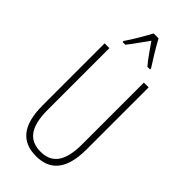

<svg xmlns="http://www.w3.org/2000/svg" viewBox="-295 -1077 1083 1083"><g transform="rotate(45 246.5 -535.5)"><path d="M266 -1015H227C204 -971 161 -899 137 -865V-857H159C185 -888 220 -941 247 -977C274 -938 307 -889 335 -857H356V-865C340 -889 291 -968 266 -1015ZM422 -284V-780H384V-287C384 -139 329 -92 247 -92C160 -92 109 -145 109 -287V-780H71V-284C71 -126 133 -56 247 -56C348 -56 422 -112 422 -284Z"/></g></svg>

Font: Noto Sans Malayalam UI ExtraCondensed ExtraLight
Style: Regular
Weight: 200
Width: 2
Designer: Jelle Bosma - Monotype Design Team
Foundry: Monotype Imaging Inc.
Version: Version 2.104